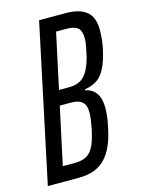

<svg xmlns="http://www.w3.org/2000/svg" viewBox="-108 -750 598 813"><g transform="rotate(-15 191.0 -344.0)"><path d="M-1 0 145 -688H262Q304 -688 331 -676Q358 -664 370.5 -641Q383 -618 383 -584Q383 -561 380.5 -538.5Q378 -516 373 -494Q358 -428 333 -395.5Q308 -363 257 -355V-351Q280 -346 294 -333Q308 -320 314 -300.5Q320 -281 320 -256Q320 -242 318.5 -227Q317 -212 314 -196Q311 -180 307 -162Q299 -125 285.5 -95Q272 -65 252 -43.5Q232 -22 203 -11Q174 0 134 0ZM82 -65H135Q167 -65 187.5 -77Q208 -89 220.5 -117Q233 -145 242 -191Q246 -212 248 -228Q250 -244 250 -256Q250 -288 234.5 -302Q219 -316 187 -316H136ZM150 -381H196Q219 -381 238.5 -389.5Q258 -398 273 -421Q288 -444 299 -485Q304 -507 308 -527Q312 -547 312 -565Q312 -597 297 -610Q282 -623 248 -623H202Z"/></g></svg>

Font: Saira UltraCondensed Medium
Style: Italic
Weight: 500
Width: 1
Italic angle: -12°
Designer: Hector Gatti with collaboration of the Omnibus-Type team
Foundry: Omnibus-Type
Version: Version 1.101